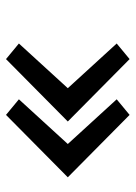

<svg xmlns="http://www.w3.org/2000/svg" viewBox="74 -593 452 640"><g transform="rotate(-90 300.0 -273.0)"><path d="M289 -436 237 -479 29 -273 237 -67 289 -110 140 -273ZM475 -436 423 -479 215 -273 423 -67 475 -110 326 -273Z"/></g></svg>

Font: LilGrotesk
Style: Regular
Weight: 400
Designer: Bastien Sozeau
Foundry: NBR — Bastien Sozeau
Version: Version 2.001